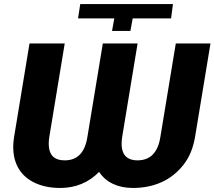

<svg xmlns="http://www.w3.org/2000/svg" viewBox="-20 -927 1069 957"><path d="M50.4 -245.4 127.1 -710.2H302.6L225.9 -245.4Q217 -188.6 235.1 -158.2Q253.2 -127.8 303.3 -127.8Q397.7 -127.8 415.8 -245.4L492.5 -710.2H665.8L589.1 -245.4Q571 -127.8 665.5 -127.8Q761.4 -127.8 779.5 -245.4L856.2 -710.2H1029.1L952.4 -245.4Q945.3 -203.5 931.3 -169.2Q917.3 -134.9 894.9 -106.2Q849.8 -48.3 785.7 -19.2Q721.6 9.9 642.4 9.9Q586.6 9.9 543.1 -10.5Q499.6 -30.9 474.1 -70.3Q435.4 -30.5 386.4 -10.3Q337.4 9.9 280.5 9.9Q202.8 9.9 145.6 -19.5Q117.2 -34.4 96.2 -56.1Q75.3 -77.8 62.9 -106.2Q50.4 -134.6 47.1 -169.4Q43.7 -204.2 50.4 -245.4ZM369 -835.2 380 -906.6H842L832.7 -835.2H641.3L630 -772.7H538.4L549.7 -835.2Z"/></svg>

Font: Inter P Extra Bold
Style: Italic
Weight: 800
Italic angle: 9.39999°
Designer: Rasmus Andersson
Foundry: rsms
Version: Version 3.018;git-588b23468